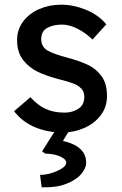

<svg xmlns="http://www.w3.org/2000/svg" viewBox="-20 -556 519 820"><path d="M246 -451Q208 -451 182 -437Q156 -423 156 -388Q157 -355 183.5 -340Q210 -325 267 -310Q319 -296 354.5 -279.5Q390 -263 413.5 -231Q437 -199 437 -146Q437 -99 410 -63.5Q383 -28 339 -9Q295 10 247 10Q185 10 131 -12Q77 -34 40 -81L110 -141Q139 -108 173.5 -91.5Q208 -75 256 -75Q289 -75 314.5 -91.5Q340 -108 340 -142Q340 -165 326.5 -178.5Q313 -192 293 -199.5Q273 -207 235 -217H234Q180 -231 142 -249Q104 -267 78.5 -300Q53 -333 53 -385Q53 -430 79 -464.5Q105 -499 148 -517.5Q191 -536 241 -536Q293 -536 346.5 -514.5Q400 -493 434 -452L375 -387Q347 -415 311.5 -433Q276 -451 246 -451ZM232 -24H291L218 97L160 90ZM158 244 151 191Q186 191 224.5 174Q263 157 263 138Q263 125 238.5 113Q214 101 173 100L161 91L160 90L219 41Q348 58 348 139Q348 162 326.5 187.5Q305 213 262 229.5Q219 246 158 244Z"/></svg>

Font: Lexend
Style: Regular
Weight: 400
Designer: Thomas Jockin
Foundry: Lexend
Version: Version 1.000